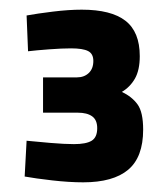

<svg xmlns="http://www.w3.org/2000/svg" viewBox="-20 -771 347 397"><path d="M152 -394Q123 -394 88 -398Q53 -402 31 -406L35 -480Q54 -478 84 -475.5Q114 -473 133 -473Q158 -473 169.5 -480Q181 -487 181 -506Q181 -523 170.5 -530.5Q160 -538 141 -538H69V-611H139Q154 -611 163.5 -620Q173 -629 173 -645Q173 -660 162 -665.5Q151 -671 127 -671Q108 -671 81.5 -669Q55 -667 38 -665L35 -739Q57 -743 89.5 -747Q122 -751 149 -751Q210 -751 239.5 -728Q269 -705 269 -655Q269 -626 259 -608.5Q249 -591 232 -581Q253 -571 264.5 -555Q276 -539 276 -503Q276 -446 245 -420Q214 -394 152 -394Z"/></svg>

Font: Cairo Play
Style: Bold
Weight: 700
Version: Version 3.119